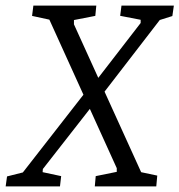

<svg xmlns="http://www.w3.org/2000/svg" viewBox="-61 -668 643 688"><path d="M268.9 -288 92.6 -62.4 91.7 -51.1 158.2 -36.9 153.9 0H-40.7L-35.8 -35.8L20.9 -50.1L246.7 -339.8ZM444.8 -51 502.5 -38.8 499 0H278.7L282 -36.9L357.4 -52.2V-65.4L115.9 -597.6L53.9 -611L58.6 -648H284.1L280.5 -611.1L204 -596.2V-580.8ZM286.1 -382.5 443 -585.6V-597.1L369.6 -611.3L374.3 -648H562L556.6 -610.5L511.5 -596.3L307 -331Z"/></svg>

Font: Faustina Light
Style: Italic
Weight: 300
Italic angle: -8°
Designer: Alfonso Garcia
Foundry: http://www.omnibus-type.com
Version: Version 1.200